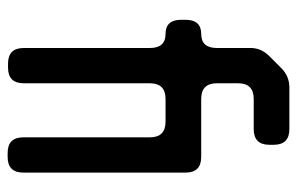

<svg xmlns="http://www.w3.org/2000/svg" viewBox="-154 -596 759 490"><g transform="rotate(90 225.0 -350.5)"><path d="M102 -32Q102 8 142 8H152Q192 8 192 -32V-354Q192 -394 232 -394H290Q330 -394 330 -354V-31Q330 9 370 9H380Q420 9 420 -31V-445Q420 -485 380 -485H232Q192 -485 192 -525V-579Q192 -619 232 -619H309Q349 -619 349 -659V-670Q349 -710 309 -710H203Q174 -710 154 -690L122 -658Q101 -637 102 -608V-525Q102 -485 66 -485Q30 -485 30 -445V-434Q30 -394 66 -394Q102 -394 102 -354Z"/></g></svg>

Font: WDXL Lubrifont SC
Style: Regular
Weight: 400
Designer: [WDXL Lubrifont] Copyright 2020-2022 (c) NightFurySL2001, Skr-ZERO; [ZCOOL QingKe HuangYou] Copyright 2018-2022 (c) The 
Version: Version 2.001;hotconv 1.1.1;makeotfexe 2.6.0